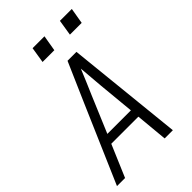

<svg xmlns="http://www.w3.org/2000/svg" viewBox="-271 -1038 1142 1142"><g transform="rotate(-45 300.0 -467.5)"><path d="M9 0 221 -490 328 -735H403L479 0H410L391 -202H163L77 0ZM386 -260 364 -490Q361 -529 357.5 -568Q354 -607 351 -646Q335 -607 318.5 -568Q302 -529 285 -490L188 -260ZM547 -835H448L464 -935H564ZM317 -835H218L234 -935H334Z"/></g></svg>

Font: Iosevka SS04 Lt Ex Obl
Style: Regular
Weight: 300
Width: 7
Italic angle: -9°
Monospace: yes
Designer: Belleve Invis
Foundry: Belleve Invis
Version: Version 19.0.0; ttfautohint (v1.8.4)